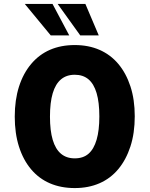

<svg xmlns="http://www.w3.org/2000/svg" viewBox="-20 -945 760 976"><path d="M360 11Q290 11 234 -13Q178 -37 138 -84.5Q98 -132 76.5 -199.5Q55 -267 55 -352Q55 -437 76.5 -504.5Q98 -572 138.5 -620Q179 -668 234.5 -692Q290 -716 360 -716Q430 -716 486 -691.5Q542 -667 581.5 -620Q621 -573 643 -506Q665 -439 665 -354Q665 -268 643 -200.5Q621 -133 581.5 -85.5Q542 -38 486 -13.5Q430 11 360 11ZM360 -140Q403 -140 430 -163.5Q457 -187 471 -234.5Q485 -282 485 -353Q485 -425 471 -472Q457 -519 429.5 -542Q402 -565 360 -565Q318 -565 290 -541.5Q262 -518 248 -471Q234 -424 234 -352Q234 -281 248 -234Q262 -187 290 -163.5Q318 -140 360 -140ZM388 -765 273 -925H414L482 -765ZM238 -765 106 -925H247L332 -765Z"/></svg>

Font: Nunito Sans 7pt Condensed Black
Style: Regular
Weight: 900
Width: 3
Designer: Vernon Adams
Foundry: Vernon Adams
Version: Version 3.101;gftools[0.9.27]